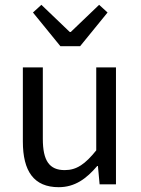

<svg xmlns="http://www.w3.org/2000/svg" viewBox="-20 -766 584 798"><path d="M224 12C291 12 339 -23 384 -76H387L394 0H462V-486H380V-141C334 -84 299 -59 249 -59C185 -59 158 -98 158 -189V-486H75V-178C75 -54 121 12 224 12ZM231 -574H313L427 -714L392 -746L274 -633H270L152 -746L117 -714Z"/></svg>

Font: Giro Sans Regular
Style: Regular
Weight: 400
Designer: Paul D. Hunt
Foundry: Adobe Systems Incorporated
Version: Version 1.000;PS 1.0;hotconv 1.0.88;makeotf.lib2.5.647800